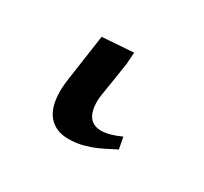

<svg xmlns="http://www.w3.org/2000/svg" viewBox="-61 13 395 371"><g transform="rotate(30 136.5 199.0)"><path d="M61 230Q61 216.3 64.9 191.9L78.1 100.1L147.9 95.2L146 122.1L138.2 171.9Q132.8 203.1 132.8 211.9Q132.8 257.8 168 257.8Q185.1 257.8 210.9 246.1L215.8 272Q190.4 285.2 179.4 290Q168.5 294.9 153.1 299.1Q137.7 303.2 121.1 303.2Q92.8 303.2 76.9 285.2Q61 267.1 61 230Z"/></g></svg>

Font: Dehuti Alt
Style: Bold-Italic
Weight: 700
Version: Version 1.2